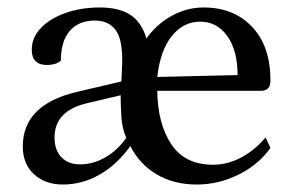

<svg xmlns="http://www.w3.org/2000/svg" viewBox="-20 -482 781 514"><path d="M148 12Q101 12 71 -15.5Q41 -43 41 -90Q41 -202 186 -236L305 -264L307 -309Q309 -375 290 -401Q271 -427 234 -427Q191 -427 167 -399.5Q143 -372 143 -320Q137 -314 127 -311Q117 -308 106 -308Q65 -308 65 -349Q65 -381 89 -406.5Q113 -432 154.5 -447Q196 -462 248 -462Q298 -462 328.5 -442.5Q359 -423 372 -379Q399 -417 439.5 -439.5Q480 -462 525 -462Q606 -462 655 -410Q704 -358 704 -267Q704 -251 697 -245Q690 -239 680 -239H401Q402 -151 438.5 -96Q475 -41 550 -41Q589 -41 625 -60Q661 -79 691 -114L704 -86Q672 -41 618.5 -14.5Q565 12 507 12Q445 12 399 -15.5Q353 -43 329 -91Q293 -41 246.5 -14.5Q200 12 148 12ZM401 -276 616 -281Q616 -347 588.5 -385.5Q561 -424 516 -424Q471 -424 440 -385.5Q409 -347 401 -276ZM194 -42Q229 -42 261.5 -60.5Q294 -79 318 -113Q307 -138 305 -168.5Q303 -199 303 -227L210 -205Q126 -184 126 -114Q126 -80 144.5 -61Q163 -42 194 -42Z"/></svg>

Font: Petrona Medium
Style: Regular
Weight: 500
Designer: Ringo R. Seeber
Foundry: Ringo R. Seeber
Version: Version 2.001; ttfautohint (v1.8.3)